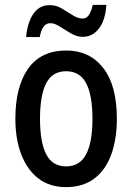

<svg xmlns="http://www.w3.org/2000/svg" viewBox="-20 -757 542 787"><path d="M459 -270Q459 -187 436 -123.5Q413 -60 366.5 -25Q320 10 250 10Q184 10 138 -25Q92 -60 67.5 -123Q43 -186 43 -270Q43 -402 95.5 -476Q148 -550 252 -550Q347 -550 403 -478.5Q459 -407 459 -270ZM144 -270Q144 -174 169.5 -124.5Q195 -75 251 -75Q307 -75 333 -124.5Q359 -174 359 -270Q359 -367 333 -416Q307 -465 251 -465Q195 -465 169.5 -416Q144 -367 144 -270ZM87 -605Q90 -640 101 -670Q112 -700 132.5 -718Q153 -736 184 -736Q210 -736 233 -722.5Q256 -709 277.5 -695Q299 -681 319 -681Q335 -681 345 -696.5Q355 -712 360 -737H416Q412 -674 385.5 -640Q359 -606 319 -606Q295 -606 271 -620Q247 -634 225.5 -648Q204 -662 186 -662Q153 -662 143 -605Z"/></svg>

Font: Noto Sans Gurmukhi Condensed Medium
Style: Regular
Weight: 500
Width: 3
Designer: Jelle Bosma - Monotype Design Team
Foundry: Monotype Imaging Inc.
Version: Version 2.004; ttfautohint (v1.8.4.7-5d5b)